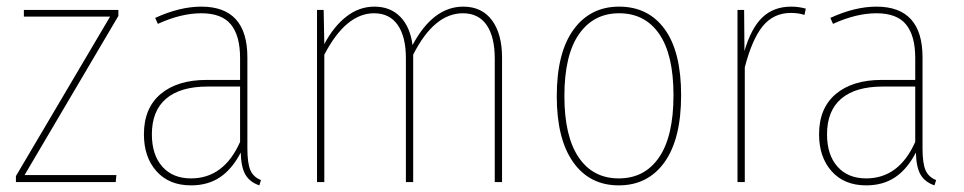

<svg xmlns="http://www.w3.org/2000/svg" viewBox="-20 -549 2907 579"><path d="M337 -519V-501L54 -21H331L329 0H28V-18L312 -499H52V-519Z M767 -6 762 10Q733 0 720 -22.5Q707 -45 706 -89Q680 -39 643.5 -14.5Q607 10 556 10Q490 10 452 -32.5Q414 -75 414 -144Q414 -223 464.5 -265.5Q515 -308 603 -308H704V-374Q704 -441 676.5 -475Q649 -509 587 -509Q526 -509 456 -477L448 -495Q522 -529 587 -529Q726 -529 726 -376V-102Q726 -57 735 -36Q744 -15 767 -6ZM704 -121V-288H606Q524 -288 481 -251.5Q438 -215 438 -144Q438 -82 469.5 -46.5Q501 -11 556 -11Q655 -11 704 -121Z M1494 -375V0H1472V-372Q1472 -438 1447.5 -473.5Q1423 -509 1376 -509Q1289 -509 1226 -384V0H1204V-374Q1204 -438 1179.5 -473.5Q1155 -509 1108 -509Q1023 -509 958 -384V0H936V-519H956L958 -416Q986 -469 1024.5 -499Q1063 -529 1109 -529Q1157 -529 1187 -498.5Q1217 -468 1224 -413Q1286 -529 1377 -529Q1433 -529 1463.5 -488Q1494 -447 1494 -375Z M2034 -262Q2034 -130 1984 -60Q1934 10 1846 10Q1758 10 1708.5 -60Q1659 -130 1659 -259Q1659 -390 1709.5 -459.5Q1760 -529 1847 -529Q1935 -529 1984.5 -461Q2034 -393 2034 -262ZM1682 -259Q1682 -138 1725 -74.5Q1768 -11 1846 -11Q1924 -11 1967.5 -74.5Q2011 -138 2011 -262Q2011 -384 1968 -446.5Q1925 -509 1847 -509Q1770 -509 1726 -446Q1682 -383 1682 -259Z M2410 -523 2406 -504Q2388 -510 2365 -510Q2313 -510 2280.5 -470.5Q2248 -431 2226 -346V0H2204V-519H2224L2225 -395Q2245 -464 2279 -496.5Q2313 -529 2366 -529Q2388 -529 2410 -523Z M2803 -6 2798 10Q2769 0 2756 -22.5Q2743 -45 2742 -89Q2716 -39 2679.5 -14.5Q2643 10 2592 10Q2526 10 2488 -32.5Q2450 -75 2450 -144Q2450 -223 2500.5 -265.5Q2551 -308 2639 -308H2740V-374Q2740 -441 2712.5 -475Q2685 -509 2623 -509Q2562 -509 2492 -477L2484 -495Q2558 -529 2623 -529Q2762 -529 2762 -376V-102Q2762 -57 2771 -36Q2780 -15 2803 -6ZM2740 -121V-288H2642Q2560 -288 2517 -251.5Q2474 -215 2474 -144Q2474 -82 2505.5 -46.5Q2537 -11 2592 -11Q2691 -11 2740 -121Z"/></svg>

Font: Fira Sans Condensed Thin
Style: Regular
Weight: 250
Width: 3
Designer: Carrois Corporate & Edenspiekermann AG
Foundry: Carrois Corporate GbR & Edenspiekermann AG
Version: Version 4.203